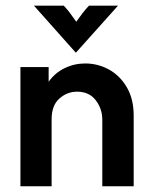

<svg xmlns="http://www.w3.org/2000/svg" viewBox="-20 -651 530 671"><path d="M51.4 0V-416.7H150V-365.3Q172.2 -396.5 205.9 -412.8Q239.6 -429.2 277.8 -429.2Q322.2 -429.2 360.8 -408Q399.3 -386.8 423.3 -345.8Q447.2 -304.9 447.2 -247.2V0H337.5V-232.6Q337.5 -270.8 314.6 -300.7Q291.7 -330.6 249.3 -330.6Q214.6 -330.6 187.5 -306.6Q160.4 -282.6 160.4 -234V0ZM245.1 -466.7 98.6 -631.2H202.8Q215.3 -618.1 225 -604.9Q234.7 -591.7 246.5 -575Q258.3 -591.7 268.4 -604.9Q278.5 -618.1 291 -631.2H392.4Z"/></svg>

Font: Afacad SemiBold
Style: Regular
Weight: 600
Designer: Kristian Moeller
Foundry: Dicotype
Version: Version 1.000